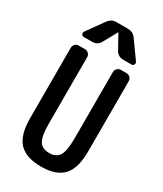

<svg xmlns="http://www.w3.org/2000/svg" viewBox="-238 -1052 975 1149"><g transform="rotate(30 250.0 -477.5)"><path d="M49.8 -210V-695.3Q49.8 -710 60.1 -720.2Q70.3 -730.5 85 -730.5H127.9Q142.6 -730.5 152.8 -720.2Q163.1 -710 163.1 -695.3V-240.2Q163.1 -149.4 183.6 -117.2Q204.1 -85 252 -85Q299.8 -85 320.3 -117.2Q340.8 -149.4 340.8 -240.2V-695.3Q340.8 -710 351.1 -720.2Q361.3 -730.5 376 -730.5H415Q429.7 -730.5 439.9 -720.2Q450.2 -710 450.2 -695.3V-210Q450.2 -92.8 401.9 -41.5Q353.5 9.8 250 9.8Q146.5 9.8 98.1 -41.5Q49.8 -92.8 49.8 -210ZM290 -964.8Q325.2 -964.8 345.7 -935.5L428.7 -819.3Q435.5 -810.5 430.7 -800.3Q425.8 -790 415 -790H357.4Q322.3 -790 303.7 -821.3L251 -917Q251 -918 250 -918Q249 -918 249 -917L196.3 -821.3Q178.7 -790 142.6 -790H85Q74.2 -790 69.3 -799.8Q64.5 -809.6 71.3 -819.3L154.3 -935.5Q175.8 -964.8 210 -964.8Z"/></g></svg>

Font: Rounded-L Mgen+ 1m medium
Style: Regular
Weight: 500
Designer: [Source Han Sans]
Ryoko NISHIZUKA  (kana & ideographs); Paul D. Hunt (Latin, Greek & Cyrillic); Wenlong ZHANG  (bopomofo
Version: Version 1.059.20150602